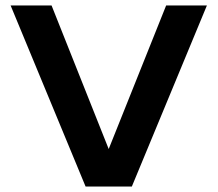

<svg xmlns="http://www.w3.org/2000/svg" viewBox="-20 -680 794 700"><path d="M292 0 18.7 -660H168L376.3 -136.7L585.7 -660H734.3L460.7 0Z"/></svg>

Font: Nata Sans
Style: Regular
Weight: 400
Designer: Daniel Uzquiano Cruz
Version: Version 1.001